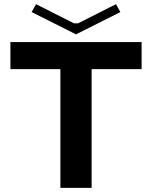

<svg xmlns="http://www.w3.org/2000/svg" viewBox="-20 -902 730 922"><path d="M270 0V-570H30V-700H660V-570H420V0ZM153 -882 335 -790H355L537 -882L558 -844L345 -737L132 -844Z"/></svg>

Font: Vina Sans
Style: Regular
Weight: 400
Designer: Andree Nguyen
Foundry: Nguyen Type Foundry
Version: Version 1.002; ttfautohint (v1.8.4.7-5d5b);gftools[0.9.28]